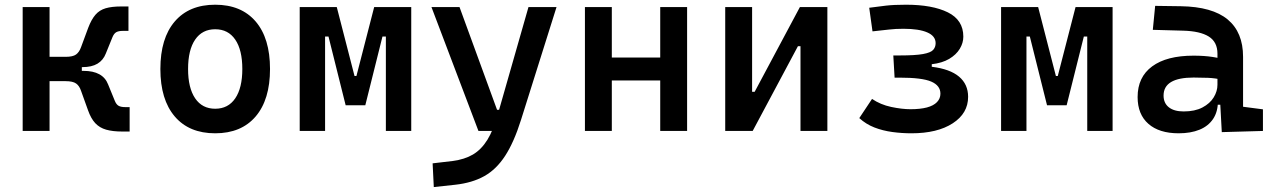

<svg xmlns="http://www.w3.org/2000/svg" viewBox="-20 -547 5313 802"><path d="M261.7 -266.6 253.9 -309.6Q284.2 -309.6 297.6 -319.3Q311 -329.1 318.4 -349.6L348.6 -431.2Q361.8 -465.8 378.7 -485.4Q395.5 -504.9 421.4 -512.5Q447.3 -520 485.4 -520H516.6V-418H493.2Q475.6 -418 465.8 -412.6Q456.1 -407.2 449.7 -391.6L421.9 -323.2Q411.1 -295.4 387.2 -281Q363.3 -266.6 323.7 -266.6ZM74.7 0V-517.6H187V0ZM179.7 -208V-309.6H321.8V-208ZM490.2 2.4Q450.7 2.4 423.3 -5.4Q396 -13.2 377.9 -32.5Q359.9 -51.8 347.7 -86.4L318.4 -168Q311.5 -188.5 297.9 -198.2Q284.2 -208 253.9 -208L261.7 -251H328.6Q409.7 -251 431.6 -194.3L459.5 -126Q465.8 -110.4 475.6 -105Q485.4 -99.6 502.9 -99.6H521.5V2.4Z M878.9 9.8Q770 9.8 710 -60.5Q649.9 -130.9 649.9 -258.8Q649.9 -387.2 710 -457.3Q770 -527.3 878.9 -527.3Q987.8 -527.3 1047.9 -457.3Q1107.9 -387.2 1107.9 -258.8Q1107.9 -130.9 1047.9 -60.5Q987.8 9.8 878.9 9.8ZM878.9 -92.8Q933.1 -92.8 962.6 -136.2Q992.2 -179.7 992.2 -258.8Q992.2 -338.4 962.6 -381.6Q933.1 -424.8 878.9 -424.8Q824.7 -424.8 795.2 -381.6Q765.6 -338.4 765.6 -258.8Q765.6 -179.7 795.2 -136.2Q824.7 -92.8 878.9 -92.8Z M1450.7 -107.4 1462.9 -229.5H1468.8L1543 -517.6H1607.4V-394.5H1577.6L1505.9 -107.4ZM1231.9 0V-517.6H1337.9V0ZM1423.8 -107.4 1352.1 -394.5H1322.3V-517.6H1386.7L1460.9 -229.5H1464.8L1473.6 -107.4ZM1591.8 0V-517.6H1697.8V0Z M1792 234.4 1787.1 135.3 1870.6 125.5Q1920.4 119.1 1955.6 98.4Q1990.7 77.6 2015.9 36.9Q2041 -3.9 2059.6 -70.3L2187.5 -517.6H2304.7L2156.2 -45.9Q2127 46.9 2090.1 103.8Q2053.2 160.6 2002.9 188.7Q1952.6 216.8 1882.3 224.6ZM1978.5 0 1782.2 -517.6H1899.4L2056.2 -88.4H2074.2V0Z M2737.8 0V-517.6H2850.1V0ZM2423.3 0V-517.6H2535.6V0ZM2470.7 -210.9V-306.6H2814V-210.9Z M3086.4 0V-163.6H3132.3L3321.3 -517.6H3355.5V-354H3313L3124 0ZM3009.3 0V-517.6H3121.6V0ZM3323.7 0V-517.6H3436V0Z M3787.1 9.8Q3747.1 9.8 3707.3 4.4Q3667.5 -1 3632.3 -14.6Q3597.2 -28.3 3569.3 -53.7L3622.6 -133.8Q3657.7 -109.9 3702.6 -100.3Q3747.6 -90.8 3783.2 -90.8Q3823.7 -90.8 3851.6 -98.1Q3879.4 -105.5 3893.8 -120.4Q3908.2 -135.3 3908.2 -155.8Q3908.2 -189.5 3870.1 -206.1Q3832 -222.7 3737.3 -222.7H3716.8L3711.4 -315.4H3738.8Q3803.7 -315.4 3835.7 -321.3Q3867.7 -327.1 3877.9 -338.6Q3888.2 -350.1 3888.2 -366.7Q3888.2 -396.5 3853.3 -411.6Q3818.4 -426.8 3753.9 -426.8Q3720.2 -426.8 3693.6 -423.6Q3667 -420.4 3624.5 -416L3610.8 -514.6Q3647.5 -519.5 3680.2 -523.4Q3712.9 -527.3 3764.6 -527.3Q3874.5 -527.3 3939.2 -495.4Q4003.9 -463.4 4003.9 -394Q4003.9 -367.7 3989 -343Q3974.1 -318.4 3944.8 -301Q3915.5 -283.7 3872.1 -278.8V-268.1Q3948.2 -258.8 3986.1 -226.8Q4023.9 -194.8 4023.9 -142.6Q4023.9 -73.7 3959.7 -32Q3895.5 9.8 3787.1 9.8Z M4380.4 -107.4 4392.6 -229.5H4398.4L4472.7 -517.6H4537.1V-394.5H4507.3L4435.5 -107.4ZM4161.6 0V-517.6H4267.6V0ZM4353.5 -107.4 4281.7 -394.5H4252V-517.6H4316.4L4390.6 -229.5H4394.5L4403.3 -107.4ZM4521.5 0V-517.6H4627.4V0Z M5083.5 4.9 5075.2 -148.4 5065.4 -198.7V-322.8Q5065.4 -371.6 5029.3 -394.3Q4993.2 -417 4921.9 -418.9L4795.4 -422.4L4805.2 -522.5L4912.1 -521Q5043.9 -519 5108.2 -465.6Q5172.4 -412.1 5172.4 -309.6V-101.1L5255.4 -90.3V0ZM4903.3 9.8Q4821.8 9.8 4776.9 -29.8Q4731.9 -69.3 4731.9 -141.6Q4731.9 -225.1 4792.7 -269.8Q4853.5 -314.5 4965.3 -314.5Q5010.3 -314.5 5045.2 -309.1Q5080.1 -303.7 5109.4 -293.5L5087.9 -213.4Q5055.7 -220.7 5026.1 -221.9Q4996.6 -223.1 4965.8 -223.1Q4840.3 -223.1 4840.3 -147.9Q4840.3 -116.2 4862.3 -98.9Q4884.3 -81.5 4924.3 -81.5Q4971.2 -81.5 5002.7 -98.1Q5034.2 -114.7 5049.8 -140.4Q5065.4 -166 5065.4 -192.9V-242.2L5091.8 -109.4H5050.8L5067.4 -125Q5067.4 -80.1 5047.1 -50Q5026.9 -20 4990.2 -5.1Q4953.6 9.8 4903.3 9.8Z"/></svg>

Font: Cascadia Code Medium
Style: Regular
Weight: 500
Monospace: yes
Designer: Aaron Bell
Foundry: Saja Typeworks
Version: Version 2407.024